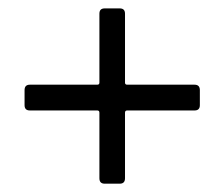

<svg xmlns="http://www.w3.org/2000/svg" viewBox="-20 -548 540 462"><path d="M286.1 -344.2H448.2Q460.9 -344.2 460.9 -331.1V-294.9Q460.9 -282.2 448.2 -282.2H286.1Q280.8 -282.2 280.8 -276.9V-119.1Q280.8 -106 268.1 -106H231.9Q219.2 -106 219.2 -119.1V-276.9Q219.2 -282.2 213.9 -282.2H51.8Q39.1 -282.2 39.1 -294.9V-331.1Q39.1 -344.2 51.8 -344.2H213.9Q219.2 -344.2 219.2 -349.1V-515.1Q219.2 -527.8 231.9 -527.8H268.1Q280.8 -527.8 280.8 -515.1V-349.1Q280.8 -344.2 286.1 -344.2Z"/></svg>

Font: Barlow
Style: Regular
Weight: 400
Designer: Jeremy Tribby
Foundry: Jeremy Tribby
Version: Version 1.101